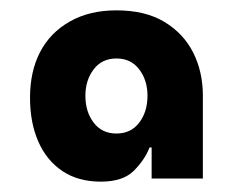

<svg xmlns="http://www.w3.org/2000/svg" viewBox="-20 -733 452 371"><path d="M175 -382Q131 -382 100.5 -402.5Q70 -423 54 -459.5Q38 -496 38 -544Q38 -595 57.5 -632.5Q77 -670 115 -691.5Q153 -713 205 -713Q261 -713 298 -690.5Q335 -668 353.5 -631Q372 -594 372 -548V-388H273V-448H269Q259 -423 238 -402.5Q217 -382 175 -382ZM205 -475Q233 -475 249 -496Q265 -517 265 -548Q265 -578 249 -599Q233 -620 205 -620Q177 -620 161 -599Q145 -578 145 -548Q145 -517 161 -496Q177 -475 205 -475Z"/></svg>

Font: MuseoModerno Thin ExtraBold
Style: Regular
Weight: 800
Version: Version 1.002